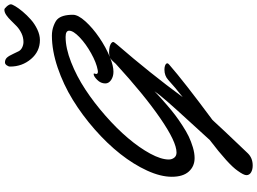

<svg xmlns="http://www.w3.org/2000/svg" viewBox="-176 -802 1234 923"><g transform="rotate(-90 441.5 -340.0)"><path d="M832.5 -606.9Q832.5 -582 800.8 -546.9Q769 -511.7 722.4 -480Q675.8 -448.2 629.9 -429.7Q640.1 -433.1 650.9 -433.1Q687 -433.1 698.7 -419.9Q701.7 -417 701.7 -413.6Q701.7 -409.2 688.5 -394Q551.3 -235.4 436.5 -79.1Q483.4 -115.7 519.5 -148.9Q539.6 -167 568.4 -167Q579.1 -167 586.4 -164.6Q593.8 -162.1 596.4 -159.2Q599.1 -156.2 599.1 -153.8Q599.1 -148.9 592.8 -144Q511.2 -72.8 326.7 64Q294.9 99.6 166.5 233.9Q143.6 257.3 107.9 257.3Q87.9 257.3 74.7 249.3Q61.5 241.2 61.5 227.1Q61.5 213.9 82.5 185.1Q112.8 140.6 230.5 50.8Q256.3 22 319.8 -47.1Q383.3 -116.2 417 -155Q450.7 -193.8 464.8 -214.8Q446.8 -197.8 434.6 -186.5Q422.4 -175.3 396.5 -153.1Q370.6 -130.9 350.3 -115.5Q330.1 -100.1 301 -81.1Q272 -62 247.6 -50.3Q223.1 -38.6 195.3 -30.3Q167.5 -22 143.6 -22Q104 -22 78.9 -49.8Q53.7 -77.6 53.7 -131.8Q53.7 -185.5 83.5 -250.5Q113.3 -315.4 163.1 -378.7Q212.9 -441.9 281.2 -502Q349.6 -562 423.3 -607.4Q497.1 -652.8 578.6 -680.4Q660.2 -708 732.4 -708Q757.3 -708 779.3 -699.7Q801.3 -691.4 810.5 -682.1Q832.5 -660.2 832.5 -606.9ZM597.7 -401.9Q599.6 -403.8 604.2 -409.4Q608.9 -415 614.3 -419.9Q619.6 -424.8 626.5 -428.2Q586.4 -412.1 558.6 -412.1Q535.6 -412.1 519 -423.3Q502.4 -434.6 502.4 -451.2Q502.4 -473.1 519.5 -490.2Q536.6 -507.3 547.4 -507.3Q550.3 -507.3 550.3 -504.9Q550.3 -503.9 549.1 -500.5Q547.9 -497.1 547.9 -495.1Q547.9 -486.8 559.1 -486.8Q561 -486.8 566.9 -487.8Q602.1 -494.1 647.2 -519.3Q692.4 -544.4 724.1 -574.7Q755.9 -605 755.9 -625Q755.9 -642.1 725.6 -642.1Q671.9 -642.1 604.7 -615.7Q537.6 -589.4 473.6 -547.4Q409.7 -505.4 347.7 -450.9Q285.6 -396.5 239.5 -342Q193.4 -287.6 165 -235.4Q136.7 -183.1 136.7 -146Q136.7 -131.3 145.3 -120.1Q153.8 -108.9 170.4 -108.9Q221.7 -108.9 335.7 -187.5Q449.7 -266.1 597.7 -401.9ZM603.5 -933.6Q617.2 -933.6 626 -924.6Q634.8 -915.5 644.5 -894Q654.3 -872.6 657.7 -866.7Q663.6 -856.4 676 -850.6Q688.5 -844.7 701.7 -844.7Q723.6 -844.7 743.4 -854.2Q763.2 -863.8 777.3 -877.2Q791.5 -890.6 804.2 -904.1Q816.9 -917.5 830.6 -927Q844.2 -936.5 856.9 -936.5Q862.8 -936.5 872.8 -924.8Q882.8 -913.1 882.8 -905.3Q882.8 -899.4 873.5 -883.8Q864.3 -868.2 847.4 -848.1Q830.6 -828.1 809.8 -809.6Q789.1 -791 762.5 -778.3Q735.8 -765.6 710.9 -765.6Q656.2 -765.6 619.9 -808.3Q583.5 -851.1 583.5 -908.7Q583.5 -917 589.6 -925.3Q595.7 -933.6 603.5 -933.6Z"/></g></svg>

Font: Yellowtail
Style: Regular
Weight: 400
Designer: Astigmatic (AOETI)
Foundry: Astigmatic (AOETI)
Version: Version 1.000